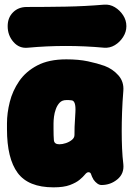

<svg xmlns="http://www.w3.org/2000/svg" viewBox="-20 -780 565 825"><path d="M210 25Q102 25 56 -37Q10 -99 10 -225V-250Q10 -294 22 -342Q34 -390 62.5 -431.5Q91 -473 140.5 -499Q190 -525 265 -525Q318 -525 358 -516.5Q398 -508 429 -497Q464 -484 488.5 -456.5Q513 -429 510 -390Q506 -341 504.5 -298Q503 -255 503 -216.5Q503 -178 504.5 -142.5Q506 -107 510 -74Q514 -34 484.5 -9.5Q455 15 416 15Q407 15 398 8.5Q389 2 382 -8Q374 -22 371.5 -31Q369 -40 360 -40Q353 -40 345 -30Q337 -20 322 -7.5Q307 5 280.5 15Q254 25 210 25ZM235 -160Q248 -160 263 -165Q278 -170 289 -179Q300 -188 300 -200Q300 -222 300.5 -235.5Q301 -249 302 -262.5Q303 -276 304 -298Q307 -349 286 -349Q281 -350 275.5 -350Q270 -350 265 -350Q247 -350 236.5 -339Q226 -328 220 -311.5Q214 -295 212 -278.5Q210 -262 210 -250V-225Q210 -196 211.5 -178Q213 -160 235 -160ZM523 -667Q523 -643 509 -621Q495 -599 473.5 -586Q452 -573 427 -575Q263 -590 100 -575Q63 -571 38 -599.5Q13 -628 13 -667V-668Q13 -704 36 -727Q59 -750 95 -750Q179 -750 262 -751.5Q345 -753 427 -760Q452 -762 473.5 -749Q495 -736 509 -714.5Q523 -693 523 -668Z"/></svg>

Font: Winky Sans Black
Style: Regular
Weight: 900
Designer: Simon Atzbach
Foundry: typofactur
Version: Version 1.205